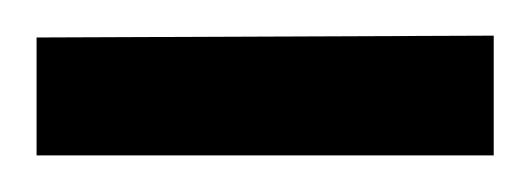

<svg xmlns="http://www.w3.org/2000/svg" viewBox="-20 -624 290 105"><path d="M0 -539V-603.5L250 -604.5V-539Z"/></svg>

Font: Kreon Light
Style: Regular
Weight: 300
Designer: Julia Petretta
Foundry: Julia Petretta and Eli Heuer
Version: Version 2.002